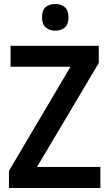

<svg xmlns="http://www.w3.org/2000/svg" viewBox="-20 -944 549 964"><path d="M484 0H25V-86L334 -609H33V-714H476V-628L166 -106H484ZM258 -924Q287 -924 305.5 -908Q324 -892 324 -857Q324 -822 305.5 -806Q287 -790 258 -790Q229 -790 210 -806Q191 -822 191 -857Q191 -893 209.5 -908.5Q228 -924 258 -924Z"/></svg>

Font: Noto Sans Tamil SemiCondensed SemiBold
Style: Regular
Weight: 600
Width: 4
Designer: Jelle Bosma - Monotype Design Team
Foundry: Monotype Imaging Inc.
Version: Version 2.004; ttfautohint (v1.8.4.7-5d5b)